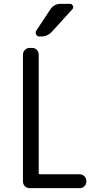

<svg xmlns="http://www.w3.org/2000/svg" viewBox="-20 -980 540 1000"><path d="M294.9 -960H344.7Q354.5 -960 359.4 -950.2Q364.3 -940.4 357.4 -932.6L252.9 -817.4Q228.5 -790 195.3 -790H184.6Q173.8 -790 168.5 -799.8Q163.1 -809.6 168.9 -820.3L241.2 -929.7Q260.7 -960 294.9 -960ZM134.8 0Q120.1 0 109.9 -9.8Q99.6 -19.5 99.6 -35.2V-695.3Q99.6 -710 109.9 -720.2Q120.1 -730.5 134.8 -730.5H147.5Q162.1 -730.5 171.9 -720.2Q181.6 -710 181.6 -695.3V-77.1Q181.6 -72.3 186.5 -72.3H394.5Q409.2 -72.3 419.4 -62Q429.7 -51.8 429.7 -37.1V-35.2Q429.7 -20.5 419.9 -10.3Q410.2 0 394.5 0Z"/></svg>

Font: Rounded-L Mgen+ 2m regular
Style: Regular
Weight: 400
Designer: [Source Han Sans]
Ryoko NISHIZUKA  (kana & ideographs); Paul D. Hunt (Latin, Greek & Cyrillic); Wenlong ZHANG  (bopomofo
Version: Version 1.059.20150602